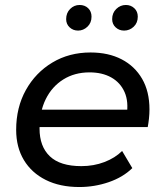

<svg xmlns="http://www.w3.org/2000/svg" viewBox="-20 -746 663 772"><path d="M299 6Q221 6 164 -22.5Q107 -51 76 -102.5Q45 -154 45 -224Q45 -314 84 -384Q123 -454 190.5 -494.5Q258 -535 344 -535Q416 -535 469 -507.5Q522 -480 551.5 -429Q581 -378 581 -306Q581 -288 579 -269.5Q577 -251 574 -235H115L127 -305H528L489 -281Q498 -337 481 -375.5Q464 -414 427.5 -434.5Q391 -455 340 -455Q280 -455 234.5 -426.5Q189 -398 164 -347.5Q139 -297 139 -229Q139 -157 180.5 -117.5Q222 -78 307 -78Q357 -78 400 -94.5Q443 -111 471 -139L512 -70Q474 -33 417 -13.5Q360 6 299 6ZM479 -623Q459 -623 445 -636Q431 -649 431 -669Q431 -694 447.5 -710Q464 -726 486 -726Q506 -726 520 -713Q534 -700 534 -679Q534 -654 517.5 -638.5Q501 -623 479 -623ZM294 -623Q274 -623 260 -636Q246 -649 246 -669Q246 -694 262 -710Q278 -726 300 -726Q321 -726 334.5 -713Q348 -700 348 -679Q348 -654 331.5 -638.5Q315 -623 294 -623Z"/></svg>

Font: MOST Montserrat Medium
Style: Italic
Weight: 500
Italic angle: -11.3°
Designer: Julieta Ulanovsky
Foundry: Julieta Ulanovsky
Version: Version 8.000;March 11, 2024;FontCreator 15.0.0.2926 64-bit